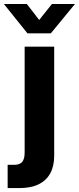

<svg xmlns="http://www.w3.org/2000/svg" viewBox="-75 -753 401 977"><path d="M200.8 -515.6V40Q200.8 92.3 180.7 129.1Q160.6 165.8 121.2 185Q81.7 204.1 23.4 204.1H-36.1V85.7H-3.1Q25.1 85.7 37.7 71.1Q50.4 56.5 50.4 23.8V-515.6ZM124.4 -651.3 189.1 -732.5H305.9V-732L183.8 -583.5H64.6L-54.7 -732V-732.5H61.7Z"/></svg>

Font: Intratopia Thin
Style: Regular
Weight: 100
Designer: Rasmus Andersson
Foundry: rsms
Version: Version 3.000;Glyphs 3.2.3 (3260)